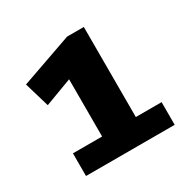

<svg xmlns="http://www.w3.org/2000/svg" viewBox="-102 -862 578 587"><g transform="rotate(-30 187.5 -569.0)"><path d="M42 -370V-450H145V-652L49 -616L23 -704L205 -768H264V-450H355V-370Z"/></g></svg>

Font: Georama
Style: Bold
Weight: 700
Designer: Jean-Baptiste Levee
Foundry: Production Type
Version: Version 1.000